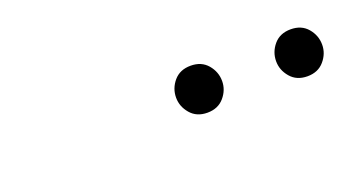

<svg xmlns="http://www.w3.org/2000/svg" viewBox="-24 -735 547 294"><g transform="rotate(-20 250.0 -588.0)"><path d="M282.5 -549Q265 -549 255 -560.8Q245 -572.5 245 -587Q245 -602 255 -613.8Q265 -625.5 282.5 -625.5Q300 -625.5 310 -613.8Q320 -602 320 -587Q320 -572.5 310 -560.8Q300 -549 282.5 -549ZM445.5 -549Q428 -549 418 -560.8Q408 -572.5 408 -587Q408 -602 418 -613.8Q428 -625.5 445.5 -625.5Q463 -625.5 473 -613.8Q483 -602 483 -587Q483 -572.5 473 -560.8Q463 -549 445.5 -549Z"/></g></svg>

Font: Newsreader 16pt ExtraLight
Style: Italic
Weight: 275
Italic angle: -17°
Designer: Hugues Gentile
Foundry: Production Type
Version: Version 1.003; ttfautohint (v1.8.3)